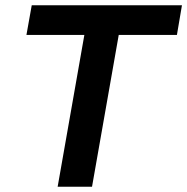

<svg xmlns="http://www.w3.org/2000/svg" viewBox="-20 -706 708 726"><path d="M198 0 299 -574H80L100 -686H668L649 -574H429L328 0Z"/></svg>

Font: Archivo SemiBold SemiBold
Style: Italic
Weight: 600
Italic angle: -10°
Version: Version 2.001